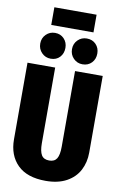

<svg xmlns="http://www.w3.org/2000/svg" viewBox="-113 -1129 763 1209"><g transform="rotate(10 268.0 -525.0)"><path d="M508 -205Q508 -142 481.5 -91.5Q455 -41 401 -11.5Q347 18 268 18Q149 18 88 -42.5Q27 -103 27 -205V-695H204V-211Q204 -160 218.5 -136Q233 -112 268 -112Q302 -112 316.5 -135.5Q331 -159 331 -211V-695H508ZM246 -828Q246 -792 224 -768.5Q202 -745 166 -745Q132 -745 108.5 -769Q85 -793 85 -828Q85 -863 108.5 -886.5Q132 -910 166 -910Q201 -910 223.5 -886.5Q246 -863 246 -828ZM450 -828Q450 -792 427.5 -768.5Q405 -745 369 -745Q335 -745 311.5 -769Q288 -793 288 -828Q288 -863 311.5 -886.5Q335 -910 369 -910Q405 -910 427.5 -886.5Q450 -863 450 -828ZM403 -955H133V-1068H403Z"/></g></svg>

Font: Fira Sans Extra Condensed ExtraBold
Style: Regular
Weight: 800
Width: 1
Designer: Carrois Corporate & Edenspiekermann AG
Foundry: Carrois Corporate GbR & Edenspiekermann AG
Version: Version 4.203